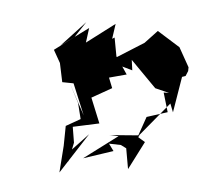

<svg xmlns="http://www.w3.org/2000/svg" viewBox="-69 -653 808 738"><g transform="rotate(-10 335.0 -284.0)"><path d="M318 -101 362 -88 380 -72 373 8 455 -83 431 -108 577 -212 581 -177 639 -305 653 -306 666 -323 670 -337 649 -419 578 -495 520 -459 404 -423 410 -499 381 -490 378 -409 455 -363 460 -403 530 -280 579 -253 559 -258 561 -181 478 -177 425 -99 439 -112 326 -133 359 -123 210 -63 330 -70ZM259 -528 172 -493 186 -439 182 -365 224 -353 241 -225 210 -356 228 -276 227 -213 166 -197 145 -123 111 -25 249 -150 155 -92 152 -60 186 -128 192 -189 295 -184 282 -287 367 -309 362 -351H431L407 -421L385 -461L423 -550L298 -499L320 -552L200 -505L313 -576Z"/></g></svg>

Font: Hussar Lance
Style: Italic
Weight: 700
Foundry: Cannot Into Space Fonts, PlusOne Fonts
Version: Version 2.27